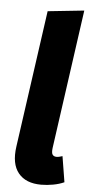

<svg xmlns="http://www.w3.org/2000/svg" viewBox="-55 -792 398 841"><g transform="rotate(5 144.0 -371.0)"><path d="M121.2 -742.3 280.9 -759.1 195.1 -147.2Q192.4 -125.6 198.1 -117.9Q203.7 -110.2 215.8 -110.2Q221.6 -110.2 228.3 -111.9Q235 -113.5 241.4 -115.6L259.8 -2.4Q238.5 7.3 211.7 12.2Q184.9 17.2 158.8 17.2Q91.2 17.2 58.4 -23.1Q25.5 -63.4 36.5 -140.1Z"/></g></svg>

Font: Fira Sans Variable
Style: Italic
Weight: 397
Italic angle: -8°
Designer: Carrois Corporate & Edenspiekermann AG
Foundry: Carrois Corporate GbR & Edenspiekermann AG
Version: Version 4.202